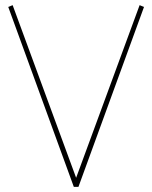

<svg xmlns="http://www.w3.org/2000/svg" viewBox="-20 -724 590 744"><path d="M266 0 12 -697 29 -704 275 -35 521 -704 538 -697 284 0Z"/></svg>

Font: Georama ExtraCondensed Thin Thin
Style: Regular
Weight: 250
Version: Version 1.001